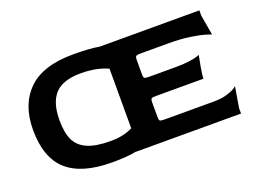

<svg xmlns="http://www.w3.org/2000/svg" viewBox="-96 -818 1367 1036"><g transform="rotate(-20 587.5 -300.0)"><path d="M1155 -151 1135 -31V0H530L532 -1Q482 10 393 10Q219 10 134.5 -65Q50 -140 50 -300Q50 -445 134 -527.5Q218 -610 393 -610Q486 -610 543 -600H1114V-570L1134 -454Q1134 -455 1103.5 -464.5Q1073 -474 1019.5 -482Q966 -490 894 -490H746Q725 -490 717 -488.5Q709 -487 707 -481Q705 -475 705 -460V-386Q705 -370 707 -364.5Q709 -359 716 -357.5Q723 -356 745 -356H889Q936 -356 967 -360.5Q998 -365 1013.5 -370Q1029 -375 1029 -376Q1026 -361 1017.5 -316Q1009 -271 1009 -246H745Q723 -246 716 -244.5Q709 -243 707 -237.5Q705 -232 705 -216V-142Q705 -125 707 -119.5Q709 -114 716 -112.5Q723 -111 745 -111H1015Q1062 -111 1093 -120Q1124 -129 1139.5 -139Q1155 -149 1155 -151ZM424 -101Q499 -101 551 -128V-470Q487 -500 395 -500Q293 -500 247.5 -451Q202 -402 202 -300Q202 -230 222 -187Q242 -144 290.5 -122.5Q339 -101 424 -101Z"/></g></svg>

Font: Red Rose Bold
Style: Regular
Weight: 700
Designer: jaikishan Patel
Version: Version 1.000